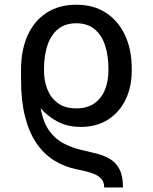

<svg xmlns="http://www.w3.org/2000/svg" viewBox="-20 -573 655 824"><path d="M507.8 231.4H427.2Q427.2 206.1 412.4 191.7Q397.5 177.2 371.1 168.9Q344.7 160.6 310.1 153.8Q256.3 143.1 212.2 115.5Q168 87.9 136.2 41.3Q104.5 -5.4 87.4 -72.8Q70.3 -140.1 70.3 -230.5V-275.4L151.4 -274.4V-230.5Q145.5 -150.4 156.7 -96.7Q168 -43 192.9 -9.5Q217.8 23.9 252.4 42.2Q287.1 60.5 328.6 70.3Q362.8 78.1 394.8 86.2Q426.8 94.2 452.1 109.4Q477.5 124.5 492.7 153.3Q507.8 182.1 507.8 231.4ZM326.2 -28.3Q270 -28.3 225.8 -51.8Q181.6 -75.2 149.9 -113.5Q118.2 -151.9 100.1 -196.3Q94.2 -210 87.4 -221.7Q80.6 -233.4 75.4 -244.9Q70.3 -256.3 70.3 -268.1V-277.8Q70.8 -359.4 98.6 -421.1Q126.5 -482.9 179.4 -517.8Q232.4 -552.7 307.6 -552.7Q382.3 -552.7 435.3 -517.8Q488.3 -482.9 516.8 -421.4Q545.4 -359.9 545.4 -278.8V-268.6Q545.4 -200.7 519.3 -146.2Q493.2 -91.8 444.3 -60.1Q395.5 -28.3 326.2 -28.3ZM307.6 -107.9Q355.5 -107.9 386 -130.1Q416.5 -152.3 430.9 -189Q445.3 -225.6 445.3 -268.6V-278.8Q445.3 -334.5 430.9 -378.4Q416.5 -422.4 386 -447.8Q355.5 -473.1 307.6 -473.1Q259.3 -473.1 228.8 -447.8Q198.2 -422.4 183.6 -378.4Q168.9 -334.5 168.9 -278.8V-268.6Q168.9 -225.6 183.6 -189Q198.2 -152.3 228.8 -130.1Q259.3 -107.9 307.6 -107.9Z"/></svg>

Font: Inter 24pt
Style: Regular
Weight: 400
Designer: Rasmus Andersson
Foundry: rsms
Version: Version 4.001;git-66647c0bb